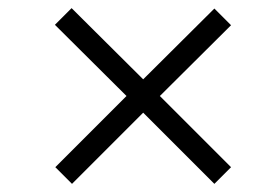

<svg xmlns="http://www.w3.org/2000/svg" viewBox="-20 -574 680 472"><path d="M332 -297 157 -122 116 -163 291 -338 115 -513 156 -554 332 -379 507 -553 548 -512 373 -338 548 -163 507 -122Z"/></svg>

Font: Open Sauce Sans Light Italic
Style: Regular
Weight: 300
Italic angle: -10°
Designer: Alfredo Marco Pradil
Foundry: Creative Sauce Fz LLC
Version: Version 1.477